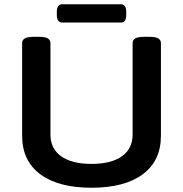

<svg xmlns="http://www.w3.org/2000/svg" viewBox="-20 -875 860 902"><path d="M410 7Q254 7 169 -56.5Q84 -120 84 -237V-673Q84 -687 96.5 -694.5Q109 -702 138 -702H163Q192 -702 204.5 -694.5Q217 -687 217 -673V-243Q217 -177 267 -141Q317 -105 410 -105Q503 -105 553 -141Q603 -177 603 -243V-673Q603 -687 615.5 -694.5Q628 -702 657 -702H683Q711 -702 723.5 -694.5Q736 -687 736 -673V-237Q736 -120 651 -56.5Q566 7 410 7ZM273 -769Q247 -769 247 -805V-819Q247 -855 273 -855H548Q573 -855 573 -819V-805Q573 -769 548 -769Z"/></svg>

Font: Asap Expanded SemiBold
Style: Regular
Weight: 600
Width: 7
Designer: Pablo Cosgaya
Foundry: Omnibus-Type
Version: Version 3.001; ttfautohint (v1.8.4.7-5d5b)